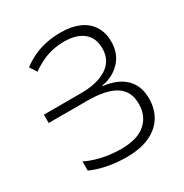

<svg xmlns="http://www.w3.org/2000/svg" viewBox="-169 -856 956 999"><g transform="rotate(-30 308.5 -357.0)"><path d="M538 -550Q538 -480 494 -433.5Q450 -387 382 -376V-373Q468 -363 514 -318.5Q560 -274 560 -197Q560 -135 531.5 -88.5Q503 -42 447 -16Q391 10 308 10Q244 10 189.5 -1.5Q135 -13 96 -31V-86Q121 -73 155.5 -62.5Q190 -52 228 -46.5Q266 -41 303 -41Q402 -41 451 -84Q500 -127 500 -199Q500 -239 485.5 -267Q471 -295 442.5 -312.5Q414 -330 372 -338.5Q330 -347 275 -347H44V-397H268Q331 -397 378.5 -413Q426 -429 453 -461.5Q480 -494 480 -544Q480 -608 438.5 -641Q397 -674 324 -674Q269 -674 220.5 -657Q172 -640 127 -607L100 -649Q130 -672 165.5 -689Q201 -706 243 -715Q285 -724 332 -724Q396 -724 442 -704Q488 -684 513 -645Q538 -606 538 -550Z"/></g></svg>

Font: Noto Sans Armenian Light
Style: Regular
Weight: 300
Designer: Monotype Design Team
Foundry: Monotype Imaging Inc.
Version: Version 2.007